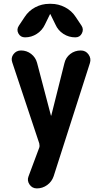

<svg xmlns="http://www.w3.org/2000/svg" viewBox="-20 -790 540 1029"><path d="M413.1 -519.5Q439.5 -519.5 454.6 -498Q469.7 -476.6 461.9 -452.1L267.6 154.3Q257.8 183.6 232.9 201.7Q208 219.7 177.7 219.7Q152.3 219.7 138.2 198.7Q124 177.7 132.8 155.3L190.4 1Q193.4 -7.8 190.4 -21.5L45.9 -455.1Q37.1 -479.5 52.2 -499.5Q67.4 -519.5 92.8 -519.5Q123 -519.5 147 -501Q170.9 -482.4 178.7 -453.1L252.9 -170.9Q252.9 -169.9 253.9 -169.9Q254.9 -169.9 254.9 -170.9L325.2 -451.2Q332 -481.4 356.4 -500.5Q380.9 -519.5 413.1 -519.5ZM253.9 -769.5Q293 -769.5 328.6 -751Q364.3 -732.4 385.7 -699.2L417 -652.3Q429.7 -632.8 418.9 -611.3Q408.2 -589.8 383.8 -589.8Q348.6 -589.8 319.8 -608.4Q291 -627 277.3 -658.2L250 -713.9Q250 -714.8 249 -714.8Q248 -714.8 248 -713.9L220.7 -658.2Q206.1 -627 177.2 -608.4Q148.4 -589.8 114.3 -589.8Q89.8 -589.8 78.6 -610.8Q67.4 -631.8 81.1 -652.3L112.3 -699.2Q133.8 -732.4 168.9 -751Q204.1 -769.5 244.1 -769.5Z"/></svg>

Font: Rounded-X Mgen+ 1mn bold
Style: Bold
Weight: 700
Designer: [Source Han Sans]
Ryoko NISHIZUKA  (kana & ideographs); Paul D. Hunt (Latin, Greek & Cyrillic); Wenlong ZHANG  (bopomofo
Version: Version 1.059.20150602